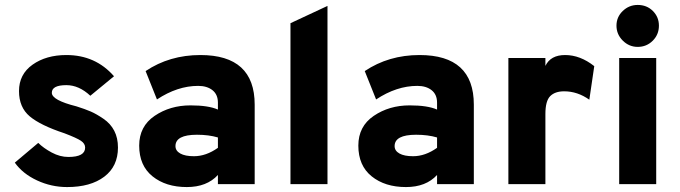

<svg xmlns="http://www.w3.org/2000/svg" viewBox="-20 -746 2755 778"><path d="M252 12Q188 12 130 -15Q72 -42 40 -87L135 -167Q156 -146 189.5 -128Q223 -110 257 -110Q325 -110 325 -148Q325 -164 308 -175.5Q291 -187 241 -206Q144 -238 100.5 -274.5Q57 -311 57 -377Q57 -445 112 -484Q167 -523 249 -523Q367 -523 442 -437L346 -358Q300 -401 249 -401Q190 -401 190 -370Q190 -340 290 -315Q325 -304 348 -294Q371 -284 399.5 -264.5Q428 -245 443 -216Q458 -187 458 -148Q458 -72 402.5 -30Q347 12 252 12Z M863 0V-37Q818 12 737 12Q652 12 598 -31.5Q544 -75 544 -156Q544 -234 606.5 -276.5Q669 -319 752 -319Q825 -319 863 -302V-330Q863 -363 841 -380.5Q819 -398 783 -398Q699 -398 616 -343L570 -458Q667 -523 792 -523Q1012 -523 1012 -322V0ZM766 -113Q815 -113 863 -147V-189Q826 -200 778 -200Q691 -200 691 -154Q691 -135 710.5 -124Q730 -113 766 -113Z M1157 0V-652L1307 -722V0Z M1751 0V-37Q1706 12 1625 12Q1540 12 1486 -31.5Q1432 -75 1432 -156Q1432 -234 1494.5 -276.5Q1557 -319 1640 -319Q1713 -319 1751 -302V-330Q1751 -363 1729 -380.5Q1707 -398 1671 -398Q1587 -398 1504 -343L1458 -458Q1555 -523 1680 -523Q1900 -523 1900 -322V0ZM1654 -113Q1703 -113 1751 -147V-189Q1714 -200 1666 -200Q1579 -200 1579 -154Q1579 -135 1598.5 -124Q1618 -113 1654 -113Z M2040 0V-511H2190V-479Q2211 -523 2270 -523Q2331 -523 2388 -478L2368 -342Q2320 -376 2266 -376Q2229 -376 2209.5 -356.5Q2190 -337 2190 -284V0Z M2564 -556Q2529 -556 2503.5 -581.5Q2478 -607 2478 -642Q2478 -677 2503.5 -701.5Q2529 -726 2564 -726Q2601 -726 2625.5 -701.5Q2650 -677 2650 -642Q2650 -606 2625 -581Q2600 -556 2564 -556ZM2489 0V-511H2639V0Z"/></svg>

Font: Overpass Heavy
Style: Regular
Weight: 900
Designer: Delve Withrington, Thomas Jockin
Foundry: Delve Fonts
Version: Version 3.000;DELV;Overpass